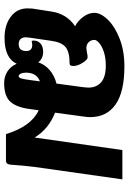

<svg xmlns="http://www.w3.org/2000/svg" viewBox="137 -764 635 950"><g transform="rotate(90 455.0 -288.5)"><path d="M867 -576 805 -138Q798 -77 796 -44Q794 -18 794 -20Q791 0 776 0H643Q605 -125 525 -162L519 -118Q511 -54 483.5 -22.5Q456 9 390 9Q359 9 333.5 -7Q308 -23 295 -53Q267 7 167 7Q103 7 62 -24Q21 -55 21 -106Q21 -122 22 -131L36 -221Q46 -299 109 -342Q81 -357 62 -383.5Q43 -410 43 -437Q43 -469 77 -504Q111 -539 171 -562.5Q231 -586 307 -586Q435 -586 497 -542Q559 -498 559 -417Q559 -401 556 -383L537 -243Q618 -211 660 -142L722 -576ZM393 -250 411 -383Q413 -399 413 -407Q413 -448 386.5 -471Q360 -494 304 -494Q266 -494 237 -484.5Q208 -475 192.5 -461.5Q177 -448 177 -438Q177 -420 188.5 -409Q200 -398 215 -398Q223 -398 231 -399.5Q239 -401 242 -401Q251 -404 263 -404Q275 -404 290.5 -379Q306 -354 306 -334Q306 -315 295 -315Q237 -315 212.5 -295Q188 -275 181 -221L166 -118Q164 -102 164 -98Q164 -82 172.5 -72.5Q181 -63 198 -63Q232 -63 232 -101Q232 -115 224.5 -122.5Q217 -130 203 -130Q193 -130 182 -127Q180 -133 180 -136Q180 -158 195 -171Q210 -184 236 -184Q269 -184 288 -160Q299 -193 326.5 -216.5Q354 -240 393 -250ZM376 -122 382 -168Q339 -152 339 -99Q339 -84 344 -73.5Q349 -63 356 -63Q363 -63 367 -73.5Q371 -84 376 -122Z"/></g></svg>

Font: Krub
Style: Bold Italic
Weight: 700
Italic angle: -8°
Designer: Ekaluck Peanpanawate
Foundry: Cadson Demak Co.,Ltd.
Version: Version 1.000; ttfautohint (v1.6)